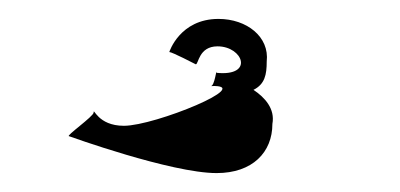

<svg xmlns="http://www.w3.org/2000/svg" viewBox="-20 -707 423 203"><path d="M53 -563C53 -563 161 -524 209 -524C247 -524 268 -546 268 -576C271 -592 260 -604 248 -612C260 -618 262 -628 262 -642C265 -668 241 -687 211 -687C170 -687 159 -652 159 -652C162 -652 187 -639 187 -639C190 -639 190 -658 210 -658C237 -658 249 -626 209 -630C209 -636 207 -616 203 -616C251 -618 144 -574 111 -574C83 -574 79 -594 79 -588C79 -584 49 -563 53 -563Z"/></svg>

Font: Ampere
Style: Ext
Weight: 400
Version: Version 1